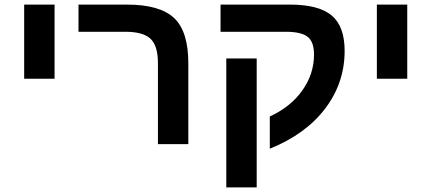

<svg xmlns="http://www.w3.org/2000/svg" viewBox="-20 -626 1874 834"><path d="M85 -284V-606H217V-284Z M798 -351V0H666V-352Q666 -427 634 -457.5Q602 -488 524 -488H321V-606H532Q675 -606 737 -547Q798 -489 798 -351Z M963 -372H1095V188H963ZM938 -488V-606H1240Q1364 -606 1420.5 -559Q1477 -512 1477 -405Q1477 -266 1392.5 -154.5Q1308 -43 1152 20V-120Q1243 -162 1293.5 -233.5Q1344 -305 1344 -389Q1344 -444 1316.5 -466Q1289 -488 1221 -488Z M1617 -284V-606H1749V-284Z"/></svg>

Font: Libra Sans
Style: Bold
Weight: 700
Foundry: Context Ltd
Version: Version 1.000